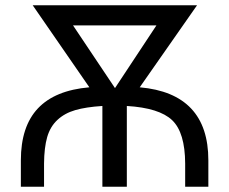

<svg xmlns="http://www.w3.org/2000/svg" viewBox="-20 -708 869 728"><path d="M727.1 -688 509.8 -377Q770 -354 770 -100.1V0H682.1V-87.9Q681.6 -205.6 632.8 -252.2Q584 -298.8 460.9 -306.2V0H368.2V-306.2Q305.7 -302.2 265.4 -290.5Q225.1 -278.8 197.8 -253.4Q170.4 -228 158.9 -188.2Q147.5 -148.4 147 -87.9V0H59.1V-100.1Q59.1 -228.5 123.8 -297.1Q188.5 -365.7 318.8 -377L104 -688ZM256.8 -611.8 416 -374 573.2 -611.8Z"/></svg>

Font: Libra Sans Modern
Style: Regular
Weight: 400
Foundry: Stefan Peev, Context Ltd
Version: Version 1.000